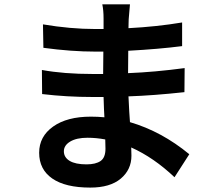

<svg xmlns="http://www.w3.org/2000/svg" viewBox="-20 -809 1017 888"><path d="M581.1 -789.1Q576.2 -737.3 575.2 -719.7Q575.2 -714.8 574.7 -701.2Q574.2 -687.5 574.2 -678.7Q705.1 -685.5 822.3 -705.1V-595.7Q715.8 -582 573.2 -574.2Q572.3 -538.1 572.3 -470.7Q695.3 -475.6 834 -494.1L833 -382.8Q689.5 -367.2 574.2 -363.3Q578.1 -279.3 581.1 -244.1Q727.5 -201.2 855.5 -95.7L787.1 10.7Q691.4 -80.1 586.9 -127Q587.9 -112.3 587.9 -88.9Q587.9 -24.4 538.6 17.1Q489.3 58.6 397.5 58.6Q282.2 58.6 221.7 16.6Q161.1 -25.4 161.1 -102.5Q161.1 -177.7 225.6 -223.6Q290 -269.5 400.4 -269.5Q431.6 -269.5 462.9 -266.6Q460.9 -295.9 459 -360.4H408.2Q289.1 -360.4 174.8 -374L173.8 -485.4Q274.4 -466.8 409.2 -466.8H457Q457 -536.1 458 -570.3H421.9Q309.6 -570.3 180.7 -587.9L178.7 -696.3Q305.7 -674.8 420.9 -674.8H459V-722.7Q459 -761.7 453.1 -789.1ZM275.4 -109.4Q275.4 -81.1 302.2 -64.9Q329.1 -48.8 379.9 -48.8Q422.9 -48.8 445.3 -64.5Q467.8 -80.1 467.8 -121.1Q467.8 -146.5 466.8 -164.1Q424.8 -171.9 384.8 -171.9Q334 -171.9 304.7 -154.3Q275.4 -136.7 275.4 -109.4Z"/></svg>

Font: Min Sans Bold
Style: Regular
Weight: 700
Designer: Jinseong-Kim, NotoSansCJK, Nunito
Foundry: Jinseong-Kim
Version: Version 1.400;Glyphs 3.1.2 (3151)